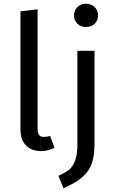

<svg xmlns="http://www.w3.org/2000/svg" viewBox="-20 -800 623 1032"><path d="M442 -780Q471 -780 489 -762Q507 -744 507 -717Q507 -690 489 -672.5Q471 -655 442 -655Q414 -655 396 -672.5Q378 -690 378 -717Q378 -744 396 -762Q414 -780 442 -780ZM200 12Q149 12 119.5 -18.5Q90 -49 90 -104V-739L182 -750V-106Q182 -64 215 -64Q234 -64 249 -70L273 -6Q240 12 200 12ZM488 -527V-32Q488 23 478.5 61.5Q469 100 446 127.5Q423 155 395 173Q367 191 321 212L294 145Q333 127 352.5 111Q372 95 384 62Q396 29 396 -26V-527Z"/></svg>

Font: Fira Sans
Style: Regular
Weight: 400
Designer: Carrois Corporate & Edenspiekermann AG
Foundry: Carrois Corporate GbR & Edenspiekermann AG
Version: Version 4.106;PS 004.106;hotconv 1.0.70;makeotf.lib2.5.58329